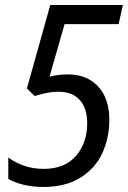

<svg xmlns="http://www.w3.org/2000/svg" viewBox="-20 -734 511 764"><path d="M13 -22V-107Q76 -62 153 -62Q238 -62 282.5 -114Q327 -166 327 -244Q327 -303 297.5 -336Q268 -369 213 -369Q190 -369 169.5 -365Q149 -361 118 -352L87 -382L180 -714H469L452 -638H237L177 -429Q215 -438 249 -438Q326 -438 370.5 -390Q415 -342 415 -257Q415 -187 388 -126.5Q361 -66 301.5 -28Q242 10 152 10Q111 10 75 1.5Q39 -7 13 -22Z"/></svg>

Font: Noto Sans UI Narrow
Style: Italic
Weight: 400
Width: 4
Italic angle: -12°
Designer: Monotype Design Team
Foundry: Monotype Imaging Inc.
Version: Version 1.001